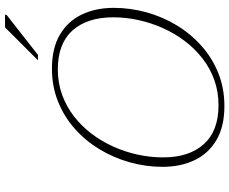

<svg xmlns="http://www.w3.org/2000/svg" viewBox="-96 -828 934 782"><g transform="rotate(-90 371.0 -437.0)"><path d="M121 -239.5Q121 -134 174.8 -74Q228.5 -14 333 -14Q388.5 -14 436.5 -31.2Q484.5 -48.5 524.2 -79.5Q564 -110.5 595 -151.5Q626 -192.5 647.5 -240.5Q669 -288.5 680.2 -340Q691.5 -391.5 691.5 -442.5Q691.5 -548.5 638 -608.5Q584.5 -668.5 479.5 -668.5Q424 -668.5 376 -651Q328 -633.5 288.2 -602.8Q248.5 -572 217.2 -530.8Q186 -489.5 164.5 -441.5Q143 -393.5 132 -342.2Q121 -291 121 -239.5ZM730 -440.5Q730 -373 711.8 -307.2Q693.5 -241.5 659 -184.5Q624.5 -127.5 575.2 -83.5Q526 -39.5 464.2 -14.8Q402.5 10 330 10Q247 10 192 -22.2Q137 -54.5 109.8 -111.2Q82.5 -168 82.5 -242Q82.5 -309.5 100.8 -375Q119 -440.5 153.5 -497.8Q188 -555 237 -598.8Q286 -642.5 348 -667.5Q410 -692.5 482.5 -692.5Q565.5 -692.5 620.5 -660.2Q675.5 -628 702.8 -571Q730 -514 730 -440.5ZM516.5 -749.5 650.5 -883.5H702.5L700.5 -876.5L538.5 -749.5Z"/></g></svg>

Font: Newsreader ExtraLight
Style: Italic
Weight: 250
Italic angle: -17°
Designer: Hugues Gentile
Foundry: Production Type
Version: Version 1.003